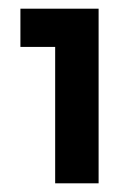

<svg xmlns="http://www.w3.org/2000/svg" viewBox="-20 -842 303 442"><path d="M107 -420V-734H27V-822H207V-420Z"/></svg>

Font: Cazoo Sans SemiBold
Style: Regular
Weight: 600
Designer: Jonathan Barnbrook, Julián Moncada
Foundry: Barnbrook Fonts
Version: Version 2.000;Glyphs 3.2.3 (3260)